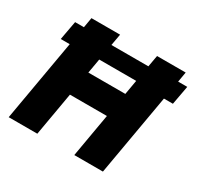

<svg xmlns="http://www.w3.org/2000/svg" viewBox="-149 -878 1091 1057"><g transform="rotate(30 396.0 -350.0)"><path d="M563 -700 550 -627H315L328 -700H146L135 -636H79L57 -516H114L24 0H206L254 -276H489L441 0H623L713 -516H770L792 -636H734L745 -700ZM281 -432 297 -524H532L516 -432Z"/></g></svg>

Font: Fixel Display 20240404 ExBold
Style: Italic
Weight: 800
Italic angle: -10°
Designer: AlfaBravo + MacPaw
Foundry: Kyrylo Tkachov, Marchela Mozhyna, Serhii Makarenko, Maria Weinstein, Zakhar Kryvoshyya
Version: Version 1.211;Glyphs 3.2 (3225)